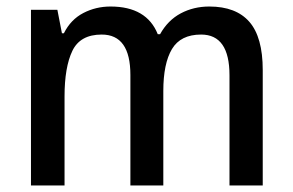

<svg xmlns="http://www.w3.org/2000/svg" viewBox="-20 -569 898 589"><path d="M622 -549Q704 -549 745 -502Q786 -455 786 -354V0H684V-338Q684 -463 597 -463Q534 -463 507.5 -418.5Q481 -374 481 -290V0H380V-339Q380 -463 292 -463Q226 -463 202 -413Q178 -363 178 -273V0H75V-539H156L170 -467H176Q197 -509 235.5 -529Q274 -549 319 -549Q430 -549 464 -464H471Q495 -507 534.5 -528Q574 -549 622 -549Z"/></svg>

Font: Noto Sans Thai SemCond Med
Style: Regular
Weight: 500
Width: 4
Designer: Monotype Design Team
Foundry: Monotype Imaging Inc.
Version: Version 2.002; ttfautohint (v1.8.4.7-5d5b)